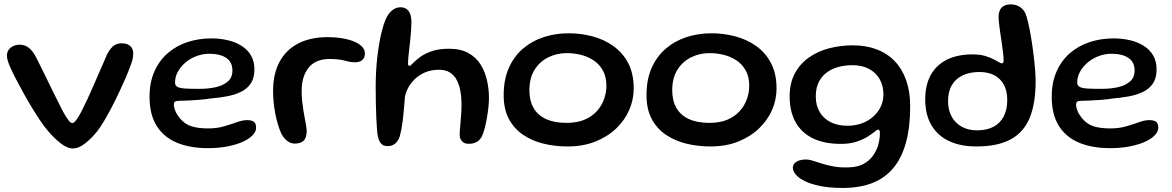

<svg xmlns="http://www.w3.org/2000/svg" viewBox="-20 -660 5494 900"><path d="M321.5 36Q296.5 36 266 13Q235.5 -10 203.5 -48Q189 -64.5 170.2 -92.2Q151.5 -120 131.2 -153Q111 -186 91.8 -220.8Q72.5 -255.5 56.5 -286.2Q40.5 -317 30.5 -339Q22 -357.5 17.2 -372.5Q12.5 -387.5 12.5 -399.5Q12.5 -415.5 20.8 -426.8Q29 -438 42.5 -444.2Q56 -450.5 71.5 -450.5Q95 -450.5 112 -438.2Q129 -426 144 -401Q149.5 -391 160.8 -368.2Q172 -345.5 186.8 -315.8Q201.5 -286 217.2 -253.5Q233 -221 248.5 -190.2Q264 -159.5 276 -136Q289 -112 300.2 -97.5Q311.5 -83 318.5 -83Q326.5 -83 337.5 -97.5Q348.5 -112 360.5 -135Q390 -192.5 420.2 -263.2Q450.5 -334 483 -407.5Q498 -434.5 513 -445.8Q528 -457 551.5 -457Q575.5 -457 590 -444.8Q604.5 -432.5 604.5 -408.5Q604.5 -395.5 600.8 -380Q597 -364.5 590 -347.5Q582 -325 568.5 -293.8Q555 -262.5 538.2 -227Q521.5 -191.5 503.5 -157Q485.5 -122.5 467.8 -92.8Q450 -63 435 -43.5Q406 -8.5 376.8 13.8Q347.5 36 321.5 36Z M955 34.5Q871 34.5 809.5 9Q748 -16.5 714.5 -69.8Q681 -123 681 -205.5Q681 -274 703.8 -325.2Q726.5 -376.5 766.5 -411Q806.5 -445.5 859 -462.8Q911.5 -480 971 -480Q1011.5 -480 1047.8 -471.5Q1084 -463 1112.2 -445.2Q1140.5 -427.5 1156.5 -400Q1172.5 -372.5 1172.5 -334.5Q1172.5 -294 1155.5 -268.8Q1138.5 -243.5 1109 -229.2Q1079.5 -215 1042.2 -208.2Q1005 -201.5 964.5 -198Q944 -194.5 916 -192.2Q888 -190 861.8 -188.8Q835.5 -187.5 821 -187.5Q806 -187.5 800.5 -183.5Q795 -179.5 795 -169Q795 -156.5 802 -139.8Q809 -123 822 -107Q846 -77.5 877.8 -67.8Q909.5 -58 956 -58Q996.5 -58 1030 -67.8Q1063.5 -77.5 1090.2 -87.2Q1117 -97 1138.5 -97Q1158 -97 1169.2 -89.8Q1180.5 -82.5 1180.5 -61.5Q1180.5 -42.5 1163.2 -25Q1146 -7.5 1115.5 5.8Q1085 19 1044 26.8Q1003 34.5 955 34.5ZM915.5 -243.5Q956 -243.5 991 -251.2Q1026 -259 1047.8 -277.8Q1069.5 -296.5 1069.5 -329.5Q1069.5 -368.5 1041 -388.2Q1012.5 -408 961 -408Q930.5 -408 901.5 -397.2Q872.5 -386.5 850 -367.5Q827.5 -348.5 814 -324.5Q800.5 -300.5 800.5 -273Q800.5 -259 811.8 -252.8Q823 -246.5 848.2 -245Q873.5 -243.5 915.5 -243.5Z M1363 13Q1348.5 13 1337 7.2Q1325.5 1.5 1316.2 -8.5Q1307 -18.5 1299.5 -32Q1290.5 -51 1283 -76Q1275.5 -101 1270.2 -128.2Q1265 -155.5 1262.5 -182.5Q1260 -209.5 1260 -232.5Q1260 -314 1290.5 -370.5Q1321 -427 1378.5 -456.5Q1436 -486 1516.5 -486Q1550.5 -486 1581.8 -481Q1613 -476 1637.5 -466.2Q1662 -456.5 1676.2 -442.2Q1690.5 -428 1690.5 -409.5Q1690.5 -394.5 1684 -385.2Q1677.5 -376 1667.2 -372Q1657 -368 1646 -368Q1623 -368 1595.8 -375.8Q1568.5 -383.5 1525 -383.5Q1459.5 -383.5 1426.8 -343Q1394 -302.5 1394 -233Q1394 -208 1396.5 -184.8Q1399 -161.5 1402.5 -140.2Q1406 -119 1409.5 -101Q1413 -83 1415.2 -69Q1417.5 -55 1417.5 -46Q1417.5 -15 1403.8 -1Q1390 13 1363 13Z M1797 25Q1778 25 1767.5 14.2Q1757 3.5 1751.5 -19.5Q1749 -31 1747.2 -53Q1745.5 -75 1744 -105.5Q1742.5 -136 1741.8 -173.2Q1741 -210.5 1741 -253.5Q1741 -286 1742.8 -320.5Q1744.5 -355 1748.2 -388.8Q1752 -422.5 1757.5 -454.8Q1763 -487 1770.2 -515.2Q1777.5 -543.5 1786.5 -566.5Q1799.5 -596 1817.5 -611Q1835.5 -626 1857.5 -626Q1881.5 -626 1895 -608.8Q1908.5 -591.5 1908.5 -557.5Q1908.5 -539.5 1907 -517.5Q1905.5 -495.5 1903 -473Q1900.5 -450.5 1898.2 -429.5Q1896 -408.5 1894.2 -392Q1892.5 -375.5 1892.5 -366Q1892.5 -351 1898.5 -351Q1904 -351 1915.2 -363.2Q1926.5 -375.5 1947.2 -391.2Q1968 -407 2001.5 -419.2Q2035 -431.5 2084.5 -431.5Q2139.5 -431.5 2175.8 -411.2Q2212 -391 2233 -357.2Q2254 -323.5 2263 -282.5Q2272 -241.5 2272 -200.5Q2272 -180 2269.2 -155Q2266.5 -130 2262 -104.8Q2257.5 -79.5 2251.8 -57.5Q2246 -35.5 2239 -21Q2230 -3.5 2214.8 5.2Q2199.5 14 2177.5 14Q2159.5 14 2150 6Q2140.5 -2 2136 -15Q2134 -25.5 2135.2 -44.2Q2136.5 -63 2138.8 -86.8Q2141 -110.5 2142.5 -136.2Q2144 -162 2143 -186Q2142.5 -212 2137.2 -237.8Q2132 -263.5 2120.8 -285.2Q2109.5 -307 2089.2 -320Q2069 -333 2038 -333Q1999.5 -333 1970.2 -319.8Q1941 -306.5 1921.2 -286Q1901.5 -265.5 1890.8 -243.5Q1880 -221.5 1878 -204.5Q1875.5 -171.5 1873 -144.2Q1870.5 -117 1867.8 -94.5Q1865 -72 1861.5 -54Q1858 -36 1854 -21Q1846 2 1831.8 13.5Q1817.5 25 1797 25Z M2640 26.5Q2582 26.5 2528.2 13.5Q2474.5 0.5 2432.2 -28Q2390 -56.5 2365.5 -102.2Q2341 -148 2341 -214Q2341 -286.5 2364.8 -340.8Q2388.5 -395 2430.5 -431.2Q2472.5 -467.5 2527.8 -485.8Q2583 -504 2646 -504Q2703 -504 2757.5 -489.5Q2812 -475 2855.5 -444Q2899 -413 2924.8 -363.8Q2950.5 -314.5 2950.5 -245Q2950.5 -192.5 2929.2 -144Q2908 -95.5 2867.8 -57.2Q2827.5 -19 2770.2 3.8Q2713 26.5 2640 26.5ZM2635.5 -84Q2686.5 -84 2722 -99.8Q2757.5 -115.5 2779.8 -141.2Q2802 -167 2812.2 -197.5Q2822.5 -228 2822.5 -258Q2822.5 -300 2806.2 -329.2Q2790 -358.5 2763.2 -376.5Q2736.5 -394.5 2703.5 -402.8Q2670.5 -411 2636 -411Q2591 -411 2551 -391.8Q2511 -372.5 2486.2 -333.8Q2461.5 -295 2461.5 -236Q2461.5 -188 2481.2 -153.8Q2501 -119.5 2540 -101.8Q2579 -84 2635.5 -84Z M3309.5 26.5Q3251.5 26.5 3197.8 13.5Q3144 0.5 3101.8 -28Q3059.5 -56.5 3035 -102.2Q3010.5 -148 3010.5 -214Q3010.5 -286.5 3034.2 -340.8Q3058 -395 3100 -431.2Q3142 -467.5 3197.2 -485.8Q3252.5 -504 3315.5 -504Q3372.5 -504 3427 -489.5Q3481.5 -475 3525 -444Q3568.5 -413 3594.2 -363.8Q3620 -314.5 3620 -245Q3620 -192.5 3598.8 -144Q3577.5 -95.5 3537.2 -57.2Q3497 -19 3439.8 3.8Q3382.5 26.5 3309.5 26.5ZM3305 -84Q3356 -84 3391.5 -99.8Q3427 -115.5 3449.2 -141.2Q3471.5 -167 3481.8 -197.5Q3492 -228 3492 -258Q3492 -300 3475.8 -329.2Q3459.5 -358.5 3432.8 -376.5Q3406 -394.5 3373 -402.8Q3340 -411 3305.5 -411Q3260.5 -411 3220.5 -391.8Q3180.5 -372.5 3155.8 -333.8Q3131 -295 3131 -236Q3131 -188 3150.8 -153.8Q3170.5 -119.5 3209.5 -101.8Q3248.5 -84 3305 -84Z M3930.5 221Q3868.5 221 3824 211.8Q3779.5 202.5 3751.2 188.2Q3723 174 3709.8 157.8Q3696.5 141.5 3696.5 127Q3696.5 114 3704.8 105.2Q3713 96.5 3726.8 92Q3740.5 87.5 3758 87.5Q3772 87.5 3790.8 93.5Q3809.5 99.5 3833.8 107.2Q3858 115 3888.8 120.5Q3919.5 126 3957 124.5Q3997.5 124 4025.5 109.5Q4053.5 95 4071 71.2Q4088.5 47.5 4096.5 19.8Q4104.5 -8 4104.5 -36Q4104.5 -41 4103.8 -44.5Q4103 -48 4101.5 -50.2Q4100 -52.5 4097 -52.5Q4091.5 -52.5 4079.2 -42.2Q4067 -32 4046.2 -19Q4025.5 -6 3994.8 4.2Q3964 14.5 3922 14.5Q3843 14.5 3789.5 -12Q3736 -38.5 3708.8 -88.2Q3681.5 -138 3681.5 -207.5Q3681.5 -270 3705.5 -315.2Q3729.5 -360.5 3771.2 -390Q3813 -419.5 3866.2 -433.5Q3919.5 -447.5 3977.5 -447.5Q4040.5 -447.5 4090.5 -428.2Q4140.5 -409 4175.2 -372Q4210 -335 4228.2 -282.2Q4246.5 -229.5 4246.5 -162.5Q4246.5 -62.5 4226.2 10Q4206 82.5 4166.2 129.2Q4126.5 176 4067.5 198.5Q4008.5 221 3930.5 221ZM3953 -70.5Q3987.5 -70.5 4018 -81.2Q4048.5 -92 4071.5 -111.8Q4094.5 -131.5 4107.8 -158.5Q4121 -185.5 4121 -218Q4121 -257.5 4103.8 -288.2Q4086.5 -319 4054 -336.8Q4021.5 -354.5 3974.5 -354.5Q3946.5 -354.5 3916.5 -347.8Q3886.5 -341 3861 -324.2Q3835.5 -307.5 3819.8 -279Q3804 -250.5 3804 -207Q3804 -166 3822.2 -135Q3840.5 -104 3874 -87.2Q3907.5 -70.5 3953 -70.5Z M4556.5 26.5Q4483 26.5 4429.2 1.5Q4375.5 -23.5 4346.2 -72.8Q4317 -122 4317 -194.5Q4317 -262.5 4343.5 -309.5Q4370 -356.5 4419.5 -380.8Q4469 -405 4538 -405Q4576 -405 4601.2 -396.8Q4626.5 -388.5 4642.5 -379.5Q4654 -373 4663.2 -368Q4672.5 -363 4676.5 -363Q4684.5 -363 4684.5 -377.5Q4684.5 -390.5 4682 -410.8Q4679.5 -431 4676.2 -455Q4673 -479 4669.2 -503Q4665.5 -527 4663.2 -547.5Q4661 -568 4661 -580.5Q4661 -639.5 4718.5 -639.5Q4739 -639.5 4756.8 -629.8Q4774.5 -620 4785.5 -600Q4793 -582.5 4800 -552Q4807 -521.5 4813.2 -484Q4819.5 -446.5 4824.2 -408Q4829 -369.5 4831.8 -336Q4834.5 -302.5 4834.5 -279.5Q4834.5 -176 4806.8 -108Q4779 -40 4717.8 -6.8Q4656.5 26.5 4556.5 26.5ZM4560 -49Q4606 -49 4637.5 -66Q4669 -83 4685.2 -114.8Q4701.5 -146.5 4701.5 -190.5Q4701.5 -234 4685.5 -263.2Q4669.5 -292.5 4640.5 -307.5Q4611.5 -322.5 4570.5 -322.5Q4526 -322.5 4493 -307Q4460 -291.5 4442 -261.2Q4424 -231 4424 -186Q4424 -144 4441 -113.2Q4458 -82.5 4488.5 -65.8Q4519 -49 4560 -49Z M5184 34.5Q5100 34.5 5038.5 9Q4977 -16.5 4943.5 -69.8Q4910 -123 4910 -205.5Q4910 -274 4932.8 -325.2Q4955.5 -376.5 4995.5 -411Q5035.5 -445.5 5088 -462.8Q5140.5 -480 5200 -480Q5240.5 -480 5276.8 -471.5Q5313 -463 5341.2 -445.2Q5369.5 -427.5 5385.5 -400Q5401.5 -372.5 5401.5 -334.5Q5401.5 -294 5384.5 -268.8Q5367.5 -243.5 5338 -229.2Q5308.5 -215 5271.2 -208.2Q5234 -201.5 5193.5 -198Q5173 -194.5 5145 -192.2Q5117 -190 5090.8 -188.8Q5064.5 -187.5 5050 -187.5Q5035 -187.5 5029.5 -183.5Q5024 -179.5 5024 -169Q5024 -156.5 5031 -139.8Q5038 -123 5051 -107Q5075 -77.5 5106.8 -67.8Q5138.5 -58 5185 -58Q5225.5 -58 5259 -67.8Q5292.5 -77.5 5319.2 -87.2Q5346 -97 5367.5 -97Q5387 -97 5398.2 -89.8Q5409.5 -82.5 5409.5 -61.5Q5409.5 -42.5 5392.2 -25Q5375 -7.5 5344.5 5.8Q5314 19 5273 26.8Q5232 34.5 5184 34.5ZM5144.5 -243.5Q5185 -243.5 5220 -251.2Q5255 -259 5276.8 -277.8Q5298.5 -296.5 5298.5 -329.5Q5298.5 -368.5 5270 -388.2Q5241.5 -408 5190 -408Q5159.5 -408 5130.5 -397.2Q5101.5 -386.5 5079 -367.5Q5056.5 -348.5 5043 -324.5Q5029.5 -300.5 5029.5 -273Q5029.5 -259 5040.8 -252.8Q5052 -246.5 5077.2 -245Q5102.5 -243.5 5144.5 -243.5Z"/></svg>

Font: Gluten Thin
Style: Regular
Weight: 400
Version: Version 1.300